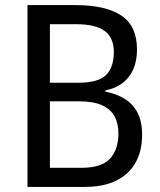

<svg xmlns="http://www.w3.org/2000/svg" viewBox="-20 -734 627 754"><path d="M275 -714Q395 -714 456.5 -673Q518 -632 518 -539Q518 -495 503.5 -462Q489 -429 461.5 -408Q434 -387 394 -379V-374Q437 -366 469.5 -346Q502 -326 520 -291.5Q538 -257 538 -204Q538 -140 511.5 -94Q485 -48 435 -24Q385 0 314 0H88V-714ZM287 -409Q366 -409 396.5 -439.5Q427 -470 427 -530Q427 -586 391 -612.5Q355 -639 278 -639H176V-409ZM176 -336V-75H300Q379 -75 412 -111Q445 -147 445 -210Q445 -249 430 -277Q415 -305 381 -320.5Q347 -336 292 -336Z"/></svg>

Font: Noto Sans SemiCondensed
Style: Regular
Weight: 400
Width: 4
Version: Version 2.013